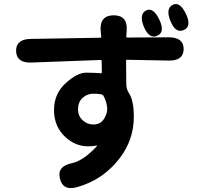

<svg xmlns="http://www.w3.org/2000/svg" viewBox="-20 -864 1040 967"><path d="M370 78Q297 99 282 36Q266 -26 341 -42Q400 -54 468 -128Q471 -132 466 -131Q448 -127 425 -127Q360 -127 310 -173Q252 -226 252 -309.5Q252 -393 312 -446Q369 -498 414 -498Q453 -498 488 -495Q493 -495 493 -500L492 -557Q492 -562 487 -562L138 -549Q63 -546 61 -607Q60 -667 135 -668L485 -674Q490 -674 490 -679L487 -709Q481 -786 552 -787Q624 -787 618 -710L616 -680Q616 -675 621 -675L830 -676Q905 -676 905 -617Q904 -557 829 -559L620 -563Q615 -563 615 -558L616 -441Q616 -415 630 -394Q654 -357 654 -276Q654 -162 585 -70Q501 41 370 78ZM450 -237Q485 -237 503 -264Q524 -296 519 -328Q515 -357 500 -383Q495 -392 449 -392Q419 -392 396 -371Q373 -350 373 -313Q373 -280 396 -258.5Q419 -237 450 -237ZM906 -713Q865 -694 839 -757Q813 -820 849 -839Q885 -859 916 -795Q947 -731 906 -713ZM772 -684Q732 -666 705 -728Q679 -791 715 -811Q751 -830 782 -766Q813 -702 772 -684Z"/></svg>

Font: Resource Han Rounded JP
Style: Bold
Weight: 700
Designer: Cyano Hao (round all glyphs); Ryoko NISHIZUKA 西塚涼子 (kana, bopomofo & ideographs); Paul D. Hunt (Latin, Greek & Cyrillic)
Foundry: Cyano Hao
Version: 0.990